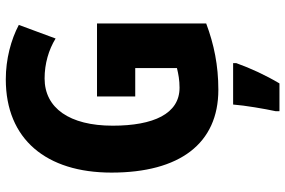

<svg xmlns="http://www.w3.org/2000/svg" viewBox="-181 -676 985 663"><g transform="rotate(-90 311.5 -344.5)"><path d="M310 -502V-370H408V-226C387 -221 367 -217 340 -217C250 -217 209 -307 209 -448C209 -597 270 -683 372 -683C423 -683 471 -669 510 -645L557 -772C506 -799 439 -817 369 -817C162 -817 47 -677 47 -452C47 -217 147 -83 333 -83C417 -83 490 -98 562 -125V-502ZM425 -21V-32H282C279 9 267 78 259 115V128H355C384 79 407 29 425 -21Z"/></g></svg>

Font: Noto Sans Kannada UI Condensed ExtraBold
Style: Regular
Weight: 800
Width: 3
Designer: Jelle Bosma - Monotype Design Team
Foundry: Monotype Imaging Inc.
Version: Version 2.005